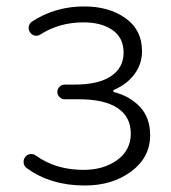

<svg xmlns="http://www.w3.org/2000/svg" viewBox="-20 -567 534 600"><path d="M245.1 12.7Q138.7 12.7 64.5 -41Q53.7 -47.9 53.7 -61.5Q53.7 -69.3 58.6 -76.2Q64.5 -84 74.2 -85.4Q84 -86.9 91.8 -81.1Q154.3 -36.1 241.2 -36.1Q303.7 -36.1 346.2 -66.9Q388.7 -97.7 388.7 -149.4Q388.7 -202.1 347.2 -229.5Q305.7 -256.8 227.5 -256.8H181.6Q172.9 -256.8 166 -263.7Q159.2 -270.5 159.2 -279.8Q159.2 -289.1 166 -295.9Q172.9 -302.7 181.6 -302.7H213.9Q288.1 -302.7 327.1 -329.1Q366.2 -355.5 366.2 -402.3Q366.2 -449.2 331.5 -473.1Q296.9 -497.1 241.2 -497.1Q166 -497.1 107.4 -460Q99.6 -454.1 89.8 -455.6Q80.1 -457 74.2 -465.3Q68.4 -473.6 69.8 -483.4Q71.3 -493.2 79.1 -499Q151.4 -546.9 243.2 -546.9Q320.3 -546.9 372.1 -510.3Q423.8 -473.6 423.8 -407.2Q423.8 -367.2 400.4 -335.4Q377 -303.7 335.9 -286.1Q334 -285.2 334 -282.7Q334 -280.3 335.9 -279.3Q385.7 -266.6 417.5 -232.9Q449.2 -199.2 449.2 -144.5Q449.2 -75.2 390.1 -31.2Q331.1 12.7 245.1 12.7Z"/></svg>

Font: irohamaru Light
Style: Regular
Weight: 200
Designer: [Source Han Sans]
Ryoko NISHIZUKA  (kana & ideographs); Paul D. Hunt (Latin, Greek & Cyrillic); Wenlong ZHANG  (bopomofo
Version: Version 1.01